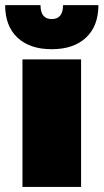

<svg xmlns="http://www.w3.org/2000/svg" viewBox="-49 -733 406 753"><path d="M336.9 -712.9Q336.9 -630.9 288.3 -585.4Q239.7 -540 153.8 -540Q67.9 -540 19.5 -585.4Q-28.8 -630.9 -28.8 -712.9H109.9Q109.9 -658.2 153.8 -658.2Q198.2 -658.2 198.2 -712.9ZM269 -500V0H39.1V-500Z"/></svg>

Font: Work Sans Black
Style: Regular
Weight: 900
Designer: Wei Huang
Foundry: Wei Huang
Version: Version 2.012